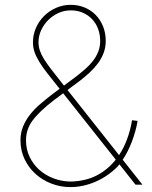

<svg xmlns="http://www.w3.org/2000/svg" viewBox="-20 -757 624 787"><path d="M63.9 -181.8Q63.9 -213.4 74.9 -239.5Q85.9 -265.6 103.7 -288Q121.4 -310.4 143.8 -329.5Q166.2 -348.7 188.9 -366.5L224.4 -393.1L217.3 -402Q192.1 -433.6 172.9 -458.1Q153.8 -482.6 141 -503.6Q128.2 -524.5 121.6 -543.7Q115.1 -562.9 115.1 -583.8Q115.1 -615.1 127.5 -642.9Q139.9 -670.8 161 -691.8Q182.2 -712.7 210.4 -725Q238.6 -737.2 269.9 -737.2Q300.8 -737.2 327.1 -726.2Q353.3 -715.2 372.5 -695.5Q391.7 -675.8 402.5 -648.6Q413.4 -621.4 413.4 -589.5Q413.4 -562.9 404.7 -540Q396 -517 381.4 -497.3Q366.8 -477.6 348.2 -460.4Q329.5 -443.2 309.7 -427.6L256.7 -388.1L468 -121.1Q507.1 -180.4 521.3 -264.2L544 -261.4Q540.5 -240.1 534.4 -218.6Q528.4 -197.1 520.6 -176.5Q512.8 -155.9 503.2 -137.1Q493.6 -118.3 483 -102.3L563.9 0H535.5L469.5 -83.5Q467 -80.3 464.8 -77.6Q462.7 -74.9 460.2 -72.4Q441.4 -53.6 419 -38.4Q396.7 -23.1 372.2 -12.4Q347.7 -1.8 321.4 4.1Q295.1 9.9 268.5 9.9Q228 9.9 191.1 -4.3Q154.1 -18.5 125.9 -43.9Q97.7 -69.2 80.8 -104.6Q63.9 -139.9 63.9 -181.8ZM268.5 -12.8Q330.3 -14.2 375.7 -37.5Q421.2 -60.7 454.5 -102.6L239 -374.6L203.1 -348Q169.7 -322.4 147.7 -301.1Q125.7 -279.8 112.6 -261.7Q86.6 -226.2 86.6 -181.8Q86.6 -144.5 101.6 -113.6Q116.5 -82.7 141.5 -60.5Q166.5 -38.4 199.4 -25.9Q232.2 -13.5 268.5 -12.8ZM234.4 -416.2 242.2 -406.2 295.5 -446Q313.2 -459.9 330.4 -475Q347.7 -490.1 361 -507.3Q374.3 -524.5 382.5 -544.7Q390.6 -565 390.6 -589.5Q390.6 -616.1 381.9 -639Q373.2 -661.9 357.4 -678.6Q341.6 -695.3 319.4 -704.9Q297.2 -714.5 269.9 -714.5Q243.6 -714.5 219.6 -703.7Q195.7 -692.8 177.6 -674.7Q159.4 -656.6 148.6 -633Q137.8 -609.4 137.8 -583.8Q137.8 -566.1 143.5 -549.5Q149.1 -533 161 -513.8Q172.9 -494.7 191.2 -471.2Q209.5 -447.8 234.4 -416.2Z"/></svg>

Font: Inter P Thin
Style: Regular
Weight: 100
Designer: Rasmus Andersson
Foundry: rsms
Version: Version 3.018;git-588b23468